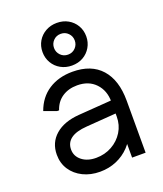

<svg xmlns="http://www.w3.org/2000/svg" viewBox="-144 -868 829 974"><g transform="rotate(-20 271.0 -380.5)"><path d="M228 12Q177 12 136.5 -8Q96 -28 73 -63Q50 -98 50 -144Q50 -209 96.5 -249.5Q143 -290 225 -296L417 -310V-240L242 -227Q184 -223 155.5 -202Q127 -181 127 -144Q127 -108 156.5 -84.5Q186 -61 233 -61Q280 -61 318.5 -82.5Q357 -104 379.5 -140.5Q402 -177 402 -222V-303Q402 -363 365.5 -401.5Q329 -440 267 -440Q220 -440 186 -417.5Q152 -395 138 -352H127L61 -376Q85 -443 139 -478Q193 -513 268 -513Q369 -513 423 -452.5Q477 -392 477 -281V0H404V-145L430 -126Q418 -86 388 -54.5Q358 -23 317 -5.5Q276 12 228 12ZM278 -543Q245 -543 218 -558Q191 -573 175.5 -599.5Q160 -626 160 -658Q160 -691 175.5 -717Q191 -743 218 -758Q245 -773 278 -773Q312 -773 338.5 -758Q365 -743 380.5 -717Q396 -691 396 -658Q396 -626 380.5 -599.5Q365 -573 338.5 -558Q312 -543 278 -543ZM278 -602Q302 -602 318 -618.5Q334 -635 334 -658Q334 -681 318 -697.5Q302 -714 278 -714Q254 -714 238 -697.5Q222 -681 222 -658Q222 -635 238 -618.5Q254 -602 278 -602Z"/></g></svg>

Font: Fustat
Style: Regular
Weight: 400
Designer: Mohamed Gaber, Khaled Hosny, Laura Garcia Mut
Foundry: Kief Type Foundry, Alif Type Foundry, Hard Type Foundry
Version: Version 1.007